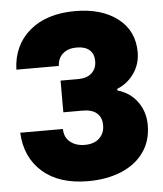

<svg xmlns="http://www.w3.org/2000/svg" viewBox="-53 -777 709 833"><g transform="rotate(-5 301.5 -360.0)"><path d="M22 -225H208Q208 -189 233 -168.5Q258 -148 297 -148Q337 -148 360 -169.5Q383 -191 383 -226Q383 -260 362 -278.5Q341 -297 301 -297H216V-435H293Q331 -435 352 -454.5Q373 -474 373 -506Q373 -538 353.5 -555Q334 -572 298 -572Q261 -572 238.5 -553Q216 -534 214 -499H29Q33 -605 106.5 -667.5Q180 -730 305 -730Q420 -730 490 -676Q560 -622 560 -529Q560 -477 531.5 -436.5Q503 -396 458 -378V-371Q513 -355 544.5 -311.5Q576 -268 576 -210Q576 -141 540.5 -91.5Q505 -42 442 -16Q379 10 298 10Q172 10 99.5 -53.5Q27 -117 22 -225Z"/></g></svg>

Font: Mona Sans Black
Style: Regular
Weight: 900
Designer: Deni Anggara
Foundry: GitHub
Version: Version 2.000